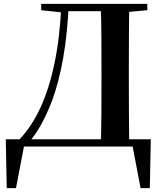

<svg xmlns="http://www.w3.org/2000/svg" viewBox="-20 -761 833 997"><path d="M15 216 10 -38H763L758 216H710L665 -20L701 0H80L109 -24L63 216ZM194 -708V-741H315V-696H307ZM315 -703V-741H578V-703ZM503 0Q506 -85 506.5 -173Q507 -261 507 -357V-390Q507 -480 506.5 -567.5Q506 -655 503 -741H651Q650 -656 649.5 -568.5Q649 -481 649 -390V-357Q649 -263 649.5 -175Q650 -87 651 0ZM578 -694V-741H745V-708L593 -694ZM81 -37Q144 -103 189.5 -201Q235 -299 263 -432.5Q291 -566 299 -741H337Q330 -584 308 -459.5Q286 -335 250 -237Q225 -172 196 -118.5Q167 -65 132 -25V-13Z"/></svg>

Font: Noto Serif TC
Style: Bold
Weight: 700
Designer: Ryoko NISHIZUKA 西塚涼子 (kana & ideographs); Frank Grießhammer (Latin, Greek & Cyrillic); Wenlong ZHANG 张文龙 (bopomofo); San
Foundry: Adobe
Version: Version 2.002-H1;hotconv 1.1.0;makeotfexe 2.6.0